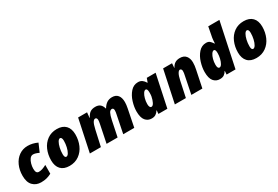

<svg xmlns="http://www.w3.org/2000/svg" viewBox="67 -1807 4151 2864"><g transform="rotate(-30 2143.0 -375.0)"><path d="M41 -213Q41 -311 77 -391Q113 -471 178.5 -517Q244 -563 328 -563Q413 -563 495 -524L434 -383Q374 -412 335 -412Q302 -412 279 -382Q256 -352 244 -308.5Q232 -265 232 -226Q232 -181 245 -162Q258 -143 283 -143Q314 -143 345.5 -153.5Q377 -164 416 -185L415 -34Q374 -12 331.5 -1Q289 10 235 10Q150 10 95.5 -45Q41 -100 41 -213Z M525 -200Q525 -297 560.5 -380Q596 -463 665 -513Q734 -563 830 -563Q928 -563 980.5 -508.5Q1033 -454 1033 -353Q1033 -256 997 -173Q961 -90 891 -40Q821 10 726 10Q628 10 576.5 -44.5Q525 -99 525 -200ZM837 -358Q837 -389 828.5 -405Q820 -421 805 -421Q783 -421 763.5 -387.5Q744 -354 732 -301.5Q720 -249 720 -195Q720 -133 750 -133Q773 -133 793 -166.5Q813 -200 825 -252.5Q837 -305 837 -358Z M1194 -553H1348L1339 -462H1343Q1371 -517 1405 -540Q1439 -563 1494 -563Q1546 -563 1576 -537.5Q1606 -512 1619 -462H1623Q1654 -514 1692.5 -538.5Q1731 -563 1782 -563Q1846 -563 1880 -522Q1914 -481 1914 -403Q1914 -360 1902 -300L1842 0H1652L1714 -308Q1722 -340 1722 -374Q1722 -392 1714 -402Q1706 -412 1693 -412Q1663 -412 1644.5 -377Q1626 -342 1610 -266L1555 0H1365L1428 -308Q1436 -348 1436 -368Q1436 -391 1427.5 -401.5Q1419 -412 1406 -412Q1383 -412 1364 -381Q1345 -350 1327 -270L1267 0H1077Z M1993 -196Q1993 -271 2019.5 -357Q2046 -443 2099 -503Q2152 -563 2229 -563Q2270 -563 2298 -543Q2326 -523 2348 -485H2352L2377 -553H2529L2412 0H2258L2263 -60H2259Q2238 -26 2210.5 -8Q2183 10 2141 10Q2074 10 2033.5 -39Q1993 -88 1993 -196ZM2299 -280Q2303 -302 2303 -343Q2303 -410 2273 -410Q2252 -410 2232 -380Q2212 -350 2199.5 -303.5Q2187 -257 2187 -210Q2187 -178 2196 -160.5Q2205 -143 2222 -143Q2247 -143 2267.5 -182.5Q2288 -222 2299 -280Z M2658 -553H2812L2806 -477H2810Q2834 -523 2867.5 -543Q2901 -563 2950 -563Q3020 -563 3054.5 -519.5Q3089 -476 3089 -408Q3089 -353 3076 -294L3015 0H2825L2886 -302Q2895 -338 2895 -372Q2895 -391 2886 -401.5Q2877 -412 2865 -412Q2844 -412 2824 -377Q2804 -342 2789 -271L2731 0H2541Z M3167 -196Q3167 -271 3193 -357Q3219 -443 3272 -503Q3325 -563 3402 -563Q3440 -563 3461 -546Q3482 -529 3509 -489H3513Q3513 -506 3516.5 -545Q3520 -584 3527 -614L3555 -760H3747L3586 0H3432L3437 -60H3433Q3414 -27 3387 -8.5Q3360 10 3315 10Q3248 10 3207.5 -39Q3167 -88 3167 -196ZM3477 -344Q3477 -410 3449 -410Q3427 -410 3406.5 -380Q3386 -350 3373.5 -303.5Q3361 -257 3361 -210Q3361 -143 3394 -143Q3417 -143 3436 -175Q3455 -207 3466 -254.5Q3477 -302 3477 -344Z M3743 -200Q3743 -297 3778.5 -380Q3814 -463 3883 -513Q3952 -563 4048 -563Q4146 -563 4198.5 -508.5Q4251 -454 4251 -353Q4251 -256 4215 -173Q4179 -90 4109 -40Q4039 10 3944 10Q3846 10 3794.5 -44.5Q3743 -99 3743 -200ZM4055 -358Q4055 -389 4046.5 -405Q4038 -421 4023 -421Q4001 -421 3981.5 -387.5Q3962 -354 3950 -301.5Q3938 -249 3938 -195Q3938 -133 3968 -133Q3991 -133 4011 -166.5Q4031 -200 4043 -252.5Q4055 -305 4055 -358Z"/></g></svg>

Font: Noto Sans Display Black
Style: Italic
Weight: 900
Italic angle: -12°
Designer: Monotype Design team
Foundry: Monotype Imaging Inc.
Version: Version 1.000